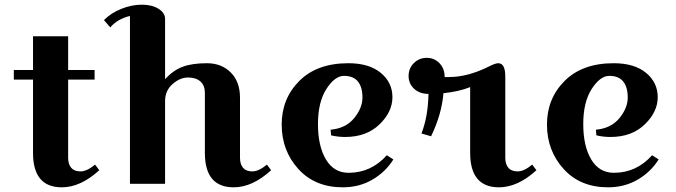

<svg xmlns="http://www.w3.org/2000/svg" viewBox="-20 -785 2888 820"><path d="M39 -445V-486H121V-630H271V-486H384V-445H271V-111Q271 -84 284 -68.5Q297 -53 324 -53Q351 -53 386 -82L404 -58Q324 15 244 15Q121 15 121 -132V-445Z M685 -704V-447Q720 -485 760.5 -500Q801 -515 863.5 -515Q926 -515 965.5 -475.5Q1005 -436 1005 -368V-111Q1005 -84 1018 -68.5Q1031 -53 1058 -53Q1085 -53 1120 -82L1138 -58Q1058 15 978 15Q855 15 855 -132V-389Q855 -420 836 -437Q817 -454 783 -454Q749 -454 717 -426Q685 -398 685 -353V0H535V-717Q480 -703 451 -668L424 -699Q453 -729 497.5 -747Q542 -765 585.5 -765Q629 -765 657 -747.5Q685 -730 685 -704Z M1469 -47Q1565 -47 1632 -122L1660 -104Q1626 -50 1570 -17.5Q1514 15 1444 15Q1325 15 1254 -63.5Q1183 -142 1183 -253Q1183 -364 1258.5 -439.5Q1334 -515 1468 -515Q1556 -515 1606 -474Q1656 -433 1656 -370Q1656 -307 1600.5 -253.5Q1545 -200 1454 -200Q1423 -200 1394 -207L1392 -231Q1457 -237 1492.5 -280.5Q1528 -324 1528 -368.5Q1528 -413 1508.5 -437Q1489 -461 1449.5 -461Q1410 -461 1374 -405Q1338 -349 1338 -255Q1338 -161 1372 -104Q1406 -47 1469 -47Z M2108 -515Q2138 -515 2138 -458V-111Q2138 -84 2151 -68.5Q2164 -53 2191 -53Q2218 -53 2253 -82L2271 -58Q2191 15 2111 15Q1988 15 1988 -132V-413Q1941 -394 1874 -387Q1866 -295 1821 -203L1780 -215Q1808 -286 1810 -384Q1772 -384 1748.5 -406Q1725 -428 1725 -460.5Q1725 -493 1747.5 -515.5Q1770 -538 1802.5 -538Q1835 -538 1857 -515Q1879 -492 1879 -456H1898Q1977 -456 2066 -500Q2095 -515 2108 -515Z M2602 -47Q2698 -47 2765 -122L2793 -104Q2759 -50 2703 -17.5Q2647 15 2577 15Q2458 15 2387 -63.5Q2316 -142 2316 -253Q2316 -364 2391.5 -439.5Q2467 -515 2601 -515Q2689 -515 2739 -474Q2789 -433 2789 -370Q2789 -307 2733.5 -253.5Q2678 -200 2587 -200Q2556 -200 2527 -207L2525 -231Q2590 -237 2625.5 -280.5Q2661 -324 2661 -368.5Q2661 -413 2641.5 -437Q2622 -461 2582.5 -461Q2543 -461 2507 -405Q2471 -349 2471 -255Q2471 -161 2505 -104Q2539 -47 2602 -47Z"/></svg>

Font: Croissant One
Style: Regular
Weight: 400
Designer: Eduardo Rodriguez Tunni
Foundry: Eduardo Rodriguez Tunni
Version: Version 1.001